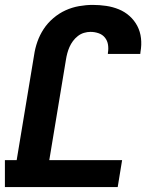

<svg xmlns="http://www.w3.org/2000/svg" viewBox="-21 -763 641 783"><path d="M-1 0V-110H47L118 -538Q122 -566 131.5 -593Q141 -620 157 -644.5Q173 -669 196.5 -689Q220 -709 246.5 -721Q273 -733 301.5 -738Q330 -743 357 -743Q385 -743 412 -739Q439 -735 463.5 -725Q488 -715 507.5 -697.5Q527 -680 539 -657Q551 -634 554 -607Q557 -580 552 -552L551 -543H419V-547Q422 -564 419.5 -580.5Q417 -597 407 -609.5Q397 -622 381 -627.5Q365 -633 348 -633Q335 -633 321.5 -629Q308 -625 296.5 -616Q285 -607 276.5 -595.5Q268 -584 262.5 -571.5Q257 -559 253.5 -546Q250 -533 248 -520L180 -110H477L459 0Z"/></svg>

Font: Iosevka HT Extrabold Extended
Style: Italic
Weight: 800
Width: 7
Italic angle: -9°
Monospace: yes
Designer: Belleve Invis
Foundry: Belleve Invis
Version: Version 32.3.0; ttfautohint (v1.8.4)